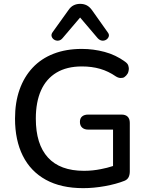

<svg xmlns="http://www.w3.org/2000/svg" viewBox="-20 -968 771 997"><path d="M412 9Q297 9 218 -34.5Q139 -78 98.5 -159Q58 -240 58 -352Q58 -436 81.5 -502.5Q105 -569 149.5 -616.5Q194 -664 258.5 -689Q323 -714 405 -714Q465 -714 523 -698.5Q581 -683 629 -648Q643 -638 646 -628Q649 -618 649 -611Q649 -605 646.5 -595Q644 -585 634.5 -575Q625 -565 617 -564Q609 -563 607 -563Q595 -563 582 -571Q543 -598 500 -610.5Q457 -623 405 -623Q327 -623 273.5 -591Q220 -559 193 -498.5Q166 -438 166 -352Q166 -219 229 -150Q292 -81 416 -81Q461 -81 505 -90Q537 -96 567 -106V-295H438Q418 -295 406.5 -305.5Q395 -316 395 -335Q395 -354 406.5 -363.5Q418 -373 438 -373H611Q632 -373 643 -362Q654 -351 654 -330V-78Q654 -60 647.5 -47.5Q641 -35 626 -29Q583 -12 525 -1.5Q467 9 412 9ZM305 -770Q295 -758 282.5 -757Q270 -756 260.5 -762.5Q251 -769 248 -779.5Q245 -790 254 -802L335 -915Q347 -933 362.5 -940.5Q378 -948 396 -948Q415 -948 430 -940.5Q445 -933 458 -915L538 -802Q548 -790 545 -779.5Q542 -769 532.5 -762.5Q523 -756 510.5 -757Q498 -758 487 -770L396 -877Z"/></svg>

Font: Nunito SemiBold
Style: Regular
Weight: 600
Designer: Vernon Adams
Foundry: Vernon Adams
Version: Version 3.602